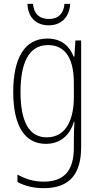

<svg xmlns="http://www.w3.org/2000/svg" viewBox="-20 -740 518 1001"><path d="M346 -720H316C313 -671 285 -641 235 -641C184 -641 156 -670 152 -720H123C126 -647 170 -608 234 -608C300 -608 342 -651 346 -720ZM227 -539C107 -539 49 -435 49 -261C49 -79 112 10 219 10C295 10 345 -36 365 -105H368C366 -67 365 -41 365 -10V30C365 149 315 207 208 207C155 207 112 193 71 170V209C109 229 153 241 208 241C345 241 403 165 403 27V-529H373L368 -445H364C343 -497 303 -539 227 -539ZM230 -505C329 -505 365 -422 365 -308V-232C365 -127 330 -24 224 -24C134 -24 87 -101 87 -261C87 -410 129 -505 230 -505Z"/></svg>

Font: Noto Sans Georgian Condensed ExtraLight
Style: Regular
Weight: 200
Width: 3
Designer: Monotype Design Team, Akaki Razmadze
Foundry: Google LLC
Version: Version 2.005